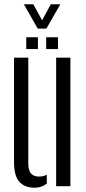

<svg xmlns="http://www.w3.org/2000/svg" viewBox="-20 -869 403 896"><path d="M45.5 -112V-600H112V-107.5Q112 -74.5 124.2 -59.8Q136.5 -45 163 -45Q181 -45 198.5 -53.5V-12.5Q175 7 142 7Q95 7 70.2 -20.8Q45.5 -48.5 45.5 -112ZM242 0V-600H308.5V0ZM195.5 -640V-695H250.5V-640ZM102.5 -640V-695H157V-640ZM156 -735.5 91.5 -849H135.5L176.5 -774L217 -849H261.5L196.5 -735.5Z"/></svg>

Font: Big Shoulders Stencil Display
Style: Regular
Weight: 400
Designer: Patric King
Foundry: XO Type Co
Version: Version 1.000